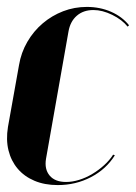

<svg xmlns="http://www.w3.org/2000/svg" viewBox="-27 -525 393 555"><path d="M28 -337Q34 -373 52 -404Q70 -435 96.5 -457.5Q123 -480 155.5 -492.5Q188 -505 224 -505Q262 -505 294 -491Q326 -477 346 -452L342 -448Q326 -468 297.5 -482Q269 -496 243 -496Q214 -496 195 -479.5Q176 -463 171 -434L106 -66Q101 -36 116.5 -17.5Q132 1 164 1Q182 1 201.5 -5Q221 -11 239.5 -22Q258 -33 274 -47.5Q290 -62 300 -78L305 -76Q280 -36 236 -13Q192 10 140 10Q102 10 72.5 -2.5Q43 -15 24 -37.5Q5 -60 -2.5 -90.5Q-10 -121 -4 -158Z"/></svg>

Font: Moniqa Black Ita Display
Style: Italic
Weight: 900
Italic angle: -10°
Designer: Rajesh Rajput
Foundry: Rajesh Rajput
Version: Version 1.000